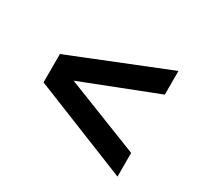

<svg xmlns="http://www.w3.org/2000/svg" viewBox="-105 -735 738 710"><g transform="rotate(30 264.5 -380.5)"><path d="M470 -605.5V-504.5L152 -380.5L470 -255.5V-154.5L59 -319.5V-440.5Z"/></g></svg>

Font: Encode Sans Semi Condensed SmBd
Style: Regular
Weight: 600
Width: 4
Designer: Multiple Designers
Foundry: Impallari Type
Version: Version 2.000